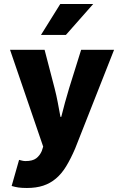

<svg xmlns="http://www.w3.org/2000/svg" viewBox="-20 -748 588 956"><path d="M75 48Q82 50 90.5 52Q99 54 107 54Q142 54 160 40.5Q178 27 188 4L195 -18L30 -500H202L252 -308Q261 -273 267.5 -238.5Q274 -204 281 -166H285Q294 -202 303.5 -237Q313 -272 324 -308L384 -500H548L354 -8Q332 43 309.5 80Q287 117 258.5 141Q230 165 195 176.5Q160 188 114 188Q88 188 71.5 185.5Q55 183 38 178L75 48ZM308 -574H184L280 -728H444Z"/></svg>

Font: Kilde Sans Black
Style: Regular
Weight: 900
Italic angle: -3°
Designer: Paul D. Hunt
Foundry: Adobe Systems Incorporated
Version: Version 1.050;PS Version 1.000;hotconv 1.0.70;makeotf.lib2.5